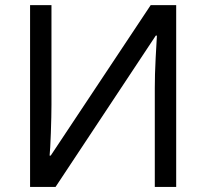

<svg xmlns="http://www.w3.org/2000/svg" viewBox="-20 -734 808 754"><path d="M98.1 0H198.2L591.8 -594.2H596.2C595.2 -581.1 593.8 -551.8 591.3 -506.8C588.9 -461.4 587.9 -421.9 587.9 -388.2V0H671.9V-713.9H571.8L179.2 -123H174.8C176.3 -136.7 178.2 -166.5 179.7 -211.9C181.2 -257.3 182.1 -293.9 182.1 -321.8V-713.9H98.1Z"/></svg>

Font: Noto Reveo Sans
Style: Regular
Weight: 400
Designer: Monotype Design team
Foundry: Monotype Imaging Inc.
Version: Version 1.04